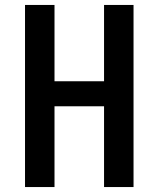

<svg xmlns="http://www.w3.org/2000/svg" viewBox="-20 -755 640 775"><path d="M81 0V-735H200V-427H400V-735H519V0H400V-326H200V0Z"/></svg>

Font: Zed Sans Extended
Style: Bold
Weight: 700
Width: 7
Designer: Belleve Invis
Foundry: Belleve Invis
Version: Version 1.0.0; ttfautohint (v1.8.4)